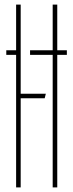

<svg xmlns="http://www.w3.org/2000/svg" viewBox="-20 -820 320 840"><path d="M7.5 -600H57.5V-580H7.5ZM111.5 -600H272.5V-580H111.5ZM50.5 0V-800H70.5V0ZM61.5 -390V-410H180.5L175.5 -390ZM210.5 0V-800H230.5V0Z"/></svg>

Font: Big Shoulders Stencil Display SC Thin
Style: Regular
Weight: 100
Designer: Patric King
Foundry: XO Type Co
Version: Version 2.001